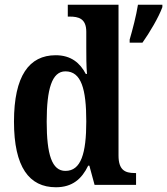

<svg xmlns="http://www.w3.org/2000/svg" viewBox="-20 -780 705 810"><path d="M216 10C285 10 325 -25 352 -81H357L379 0H554V-50H548C507 -50 480 -63 480 -124V-760H266V-710H274C311 -710 344 -702 344 -646V-581C344 -545 344 -501 347 -468H342C318 -514 280 -547 215 -547C103 -547 39 -460 39 -267C39 -75 103 10 216 10ZM527 -613V-600H581C611 -642 650 -708 665 -750V-760H562C555 -715 539 -654 527 -613ZM256 -59C199 -59 177 -128 177 -267C177 -404 199 -479 256 -479C323 -479 344 -404 344 -268C344 -133 322 -59 256 -59Z"/></svg>

Font: Noto Serif Thai Condensed
Style: Bold
Weight: 700
Width: 3
Designer: Monotype Design Team
Foundry: Monotype Imaging Inc.
Version: Version 2.002